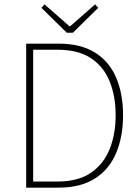

<svg xmlns="http://www.w3.org/2000/svg" viewBox="-20 -860 640 880"><path d="M100 0V-660H248Q350 -660 415.5 -619Q481 -578 512.5 -504Q544 -430 544 -332Q544 -234 512.5 -159Q481 -84 415.5 -42Q350 0 248 0ZM132 -28H244Q338 -28 396.5 -68Q455 -108 482.5 -176.5Q510 -245 510 -332Q510 -419 482.5 -487Q455 -555 396.5 -593.5Q338 -632 244 -632H132ZM286 -710 170 -824 184 -840 298 -740H302L416 -840L430 -824L314 -710Z"/></svg>

Font: Source Sans 3 Variable
Style: Regular
Weight: 200
Designer: Paul D. Hunt
Foundry: Adobe Systems Incorporated
Version: Version 3.026